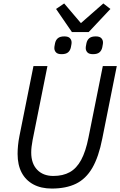

<svg xmlns="http://www.w3.org/2000/svg" viewBox="-20 -1081 697 1113"><path d="M174 -698H255L169 -269Q165 -247 163 -230.5Q161 -214 161 -197Q161 -133 195.5 -97Q230 -61 289 -61Q345 -61 384.5 -83Q424 -105 450.5 -154Q477 -203 493 -284L576 -698H657L573 -278Q552 -171 515 -107.5Q478 -44 420.5 -16Q363 12 280 12Q218 12 173.5 -12Q129 -36 105.5 -80.5Q82 -125 82 -189Q82 -212 84.5 -238Q87 -264 93 -294ZM494 -895H397L305 -1029L352 -1061L449 -947L579 -1061L620 -1029ZM337 -767Q314 -767 304.5 -777.5Q295 -788 295 -802Q295 -805 295.5 -810.5Q296 -816 299 -830Q303 -849 315.5 -859.5Q328 -870 353 -870Q376 -870 385.5 -859.5Q395 -849 395 -835Q395 -832 394.5 -826.5Q394 -821 391 -807Q387 -788 374.5 -777.5Q362 -767 337 -767ZM519 -767Q496 -767 486.5 -777.5Q477 -788 477 -802Q477 -805 477.5 -810.5Q478 -816 481 -830Q485 -849 497.5 -859.5Q510 -870 535 -870Q558 -870 567.5 -859.5Q577 -849 577 -835Q577 -832 576.5 -826.5Q576 -821 573 -807Q569 -788 556.5 -777.5Q544 -767 519 -767Z"/></svg>

Font: IBM Plex Sans
Style: Italic
Weight: 400
Italic angle: -11.31°
Designer: Mike Abbink, Paul van der Laan, Pieter van Rosmalen
Foundry: Bold Monday
Version: Version 3.201